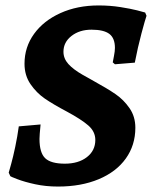

<svg xmlns="http://www.w3.org/2000/svg" viewBox="-20 -673 560 705"><path d="M18 -26 12 -39Q14 -46 21 -71Q28 -96 36 -134Q44 -172 49 -209L129 -216Q125 -176 125 -163Q125 -112 146 -92Q167 -72 218 -72Q268 -72 299 -96Q330 -120 330 -159Q330 -190 304 -212.5Q278 -235 226 -263Q175 -290 144.5 -311Q114 -332 92 -364Q70 -396 70 -439Q70 -500 105 -548.5Q140 -597 202 -625Q264 -653 342 -653Q384 -653 422 -647Q460 -641 483.5 -635Q507 -629 513 -627L518 -615Q513 -601 499.5 -550.5Q486 -500 475 -443L402 -437L394 -444Q395 -450 398.5 -467.5Q402 -485 402 -497Q402 -533 381.5 -548.5Q361 -564 316 -564Q272 -564 242.5 -541Q213 -518 213 -483Q213 -458 231 -438Q249 -418 284 -398Q296 -391 306.5 -385.5Q317 -380 325 -375Q374 -348 404 -327.5Q434 -307 455.5 -276Q477 -245 477 -204Q477 -140 442 -91Q407 -42 342.5 -15Q278 12 193 12Q148 12 109 3.5Q70 -5 44 -15Q18 -25 18 -26Z"/></svg>

Font: Alegreya SC
Style: Bold Italic
Weight: 700
Italic angle: -7°
Designer: Juan Pablo del Peral
Foundry: Huerta Tipografica
Version: Version 2.007; ttfautohint (v1.6)